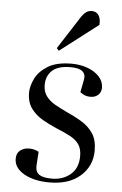

<svg xmlns="http://www.w3.org/2000/svg" viewBox="-55 -810 549 864"><g transform="rotate(5 219.5 -378.5)"><path d="M211 -4Q261 -4 295 -33Q329 -62 329 -116Q329 -149 315 -169Q301 -189 275.5 -202.5Q250 -216 213 -231Q180 -245 148.5 -263Q117 -281 96 -309Q75 -337 75 -381Q75 -410 91.5 -444Q108 -478 147.5 -502.5Q187 -527 255 -527Q295 -527 328 -514.5Q361 -502 380.5 -480.5Q400 -459 400 -431Q400 -411 386.5 -398.5Q373 -386 352 -386Q335 -386 323.5 -391.5Q312 -397 305 -403L316 -460Q321 -484 305.5 -497.5Q290 -511 251 -511Q195 -511 168.5 -486.5Q142 -462 142 -421Q142 -391 157.5 -370.5Q173 -350 197 -336.5Q221 -323 246 -311Q287 -293 320 -273Q353 -253 372.5 -223.5Q392 -194 392 -146Q392 -77 341 -31.5Q290 14 201 14Q131 14 86 -12Q41 -38 41 -79Q41 -105 58 -117.5Q75 -130 97 -130Q123 -130 141 -119L137 -56Q136 -28 153.5 -16Q171 -4 211 -4ZM274 -734Q286 -753 297.5 -762Q309 -771 325 -771Q345 -771 355.5 -755.5Q366 -740 364 -712L192 -580L182 -591Z"/></g></svg>

Font: Literata 72pt
Style: Italic
Weight: 400
Italic angle: -2°
Designer: Latin by Veronika Burian and Jose Scaglione. Greek by Irene Vlachou. Cyrillic by Vera Evstafieva
Foundry: TypeTogether
Version: Version 3.002